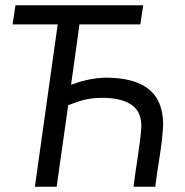

<svg xmlns="http://www.w3.org/2000/svg" viewBox="-20 -712 706 732"><path d="M602 -236C602 -364 523 -414 388 -416C332 -416 281 -400 251 -389L283 -619H515L526 -692H39L28 -619H200L113 0H196L240 -311C274 -323 307 -339 369 -339C407 -339 473 -334 503 -291C513 -276 519 -255 519 -228C513 -149 498 -76 489 0H572C581 -78 598 -153 602 -236Z"/></svg>

Font: Cantarell
Style: Oblique
Weight: 400
Italic angle: -8°
Designer: Dave Crossland
Version: Version 0.024